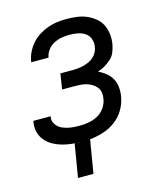

<svg xmlns="http://www.w3.org/2000/svg" viewBox="-105 -606 709 840"><g transform="rotate(-15 250.0 -185.5)"><path d="M144 157 169 7Q176 8 184 8Q192 8 199 8H201Q178 8 155.5 5.5Q133 3 112 -3Q91 -9 72.5 -19.5Q54 -30 40 -46.5Q26 -63 20.5 -84.5Q15 -106 19 -129L20 -135H98V-132Q95 -119 100 -107.5Q105 -96 114 -87.5Q123 -79 134 -74.5Q145 -70 157.5 -67Q170 -64 183 -63Q196 -62 210 -62Q230 -62 251 -65.5Q272 -69 292 -79.5Q312 -90 325 -109Q338 -128 341 -148Q344 -162 342 -176Q340 -190 332 -200.5Q324 -211 312.5 -218Q301 -225 288 -229Q275 -233 261 -234Q247 -235 233 -235H177L188 -305H244Q256 -305 269 -306.5Q282 -308 294 -311Q306 -314 318 -319.5Q330 -325 340 -334Q350 -343 356 -354.5Q362 -366 364 -379Q367 -397 360.5 -414.5Q354 -432 339.5 -441.5Q325 -451 307 -454.5Q289 -458 270 -458Q253 -458 235 -455Q217 -452 200 -443.5Q183 -435 171 -419.5Q159 -404 156 -386L155 -385H77L78 -388Q81 -409 91 -429.5Q101 -450 116 -467Q131 -484 150.5 -496Q170 -508 191 -515.5Q212 -523 233 -525.5Q254 -528 275 -528Q299 -528 322 -525Q345 -522 365 -513.5Q385 -505 402.5 -491Q420 -477 429.5 -458Q439 -439 442 -416Q445 -393 441 -370Q438 -353 431.5 -336Q425 -319 411.5 -306.5Q398 -294 382 -284.5Q366 -275 349 -270Q368 -261 383.5 -248.5Q399 -236 408.5 -218.5Q418 -201 420 -179.5Q422 -158 418 -137Q413 -107 396.5 -79.5Q380 -52 354 -33Q328 -14 298 -5Q268 4 239 7L214 157Z"/></g></svg>

Font: Iosevka
Style: Italic
Weight: 400
Italic angle: -9°
Monospace: yes
Designer: Belleve Invis
Foundry: Belleve Invis
Version: Version 32.5.0; ttfautohint (v1.8.4)